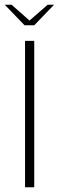

<svg xmlns="http://www.w3.org/2000/svg" viewBox="-43 -793 249 813"><path d="M-23 -773H6L82 -706L159 -773H186L102 -686H61ZM63 -620H102V0H63Z"/></svg>

Font: Smooch Sans Thin Light
Style: Regular
Weight: 300
Version: Version 1.010